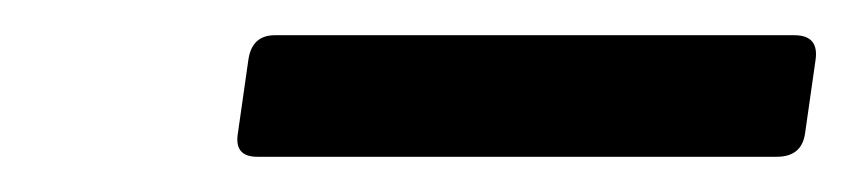

<svg xmlns="http://www.w3.org/2000/svg" viewBox="-20 -643 483 109"><path d="M421 -554H126Q113 -554 115 -567L121 -609Q123 -623 136 -623H431Q445 -623 443 -609L437 -567Q435 -554 421 -554Z"/></svg>

Font: Sanchez
Style: Italic
Weight: 400
Designer: Daniel Hernández
Foundry: LatinoType
Version: Version 1.001